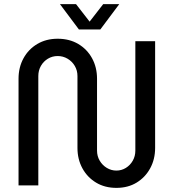

<svg xmlns="http://www.w3.org/2000/svg" viewBox="-20 -900 843 932"><path d="M545 12Q489 12 446.5 -13.5Q404 -39 380 -83Q356 -127 356 -182V-531Q356 -558 343 -580Q330 -602 308 -615Q286 -628 260 -628Q234 -628 212.5 -615Q191 -602 178.5 -580Q166 -558 166 -531V0H70V-518Q70 -573 94 -617Q118 -661 161 -686.5Q204 -712 260 -712Q317 -712 360 -686.5Q403 -661 427 -617Q451 -573 451 -518V-169Q451 -142 464 -120Q477 -98 498.5 -85Q520 -72 545 -72Q570 -72 591 -85Q612 -98 624.5 -120Q637 -142 637 -169V-700H733V-182Q733 -127 709 -83Q685 -39 643 -13.5Q601 12 545 12ZM363 -757 271 -880H349L415 -795L481 -880H559L467 -757Z"/></svg>

Font: MuseoModerno Thin
Style: Regular
Weight: 400
Version: Version 1.003